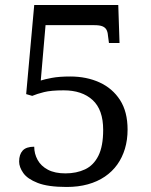

<svg xmlns="http://www.w3.org/2000/svg" viewBox="-20 -733 599 763"><path d="M245 10Q171 10 130 -6Q89 -22 72.5 -45.5Q56 -69 56 -91Q56 -119 70 -134.5Q84 -150 116 -150Q116 -122 129.5 -97.5Q143 -73 170.5 -58.5Q198 -44 240 -44Q284 -44 318 -60Q352 -76 371 -114Q390 -152 390 -217Q390 -297 348 -335.5Q306 -374 233 -374Q183 -374 155 -367Q127 -360 108 -352L84 -359L116 -713H450L455 -562H413L409 -592Q408 -606 403 -615Q398 -624 387 -628.5Q376 -633 355 -633H161L142 -413Q157 -418 186 -423.5Q215 -429 259 -429Q324 -429 375.5 -405.5Q427 -382 457 -335.5Q487 -289 487 -218Q487 -177 476.5 -142Q466 -107 446 -79Q426 -51 396.5 -31Q367 -11 329 -0.5Q291 10 245 10Z"/></svg>

Font: Noto Serif Sinhala
Style: Regular
Weight: 400
Designer: Jelle Bosma - Monotype Design Team
Foundry: Monotype Imaging Inc.
Version: Version 2.006